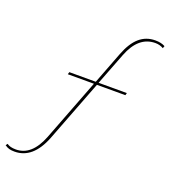

<svg xmlns="http://www.w3.org/2000/svg" viewBox="-304 -846 959 1085"><g transform="rotate(20 176.0 -303.5)"><path d="M393 -400 389 -386H218L75 -14Q19 128 -91 128Q-110 128 -123 124.5Q-136 121 -150 111L-142 100Q-124 114 -88 114Q7 114 57 -14L200 -386H43L47 -400H206L280 -593Q308 -666 348 -700.5Q388 -735 443 -735Q479 -735 502 -722L497 -708Q475 -721 448 -721Q347 -721 298 -594L223 -400Z"/></g></svg>

Font: Prodigy Sans Thin
Style: Italic
Weight: 100
Italic angle: -13°
Designer: Wei Huang
Foundry: Wei Huang
Version: Version 1.003; ttfautohint (v1.8.3)